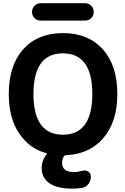

<svg xmlns="http://www.w3.org/2000/svg" viewBox="-20 -968 773 1185"><path d="M368.2 -638.7Q186.5 -638.7 186.5 -387.7Q186.5 -136.7 368.2 -136.7Q549.8 -136.7 549.8 -387.7Q549.8 -638.7 368.2 -638.7ZM231.4 -840.8Q209 -840.8 193.4 -856.4Q177.7 -872.1 177.7 -894.5Q177.7 -917 193.4 -932.6Q209 -948.2 231.4 -948.2H504.9Q527.3 -948.2 543 -932.6Q558.6 -917 558.6 -894.5Q558.6 -872.1 543 -856.4Q527.3 -840.8 504.9 -840.8ZM425.8 196.3Q334 196.3 285.6 163.1Q237.3 129.9 237.3 70.3Q237.3 22.5 266.6 -13.7Q269.5 -16.6 268.6 -20Q267.6 -23.4 263.7 -23.4Q162.1 -50.8 99.6 -142.6Q34.2 -237.3 34.2 -387.7Q34.2 -564.5 123.5 -664.1Q212.9 -763.7 368.7 -763.7Q524.4 -763.7 614.3 -664.1Q704.1 -564.5 704.1 -387.7Q704.1 -214.8 617.2 -115.2Q533.2 -17.6 391.6 -10.7Q380.9 -10.7 375 -3.9Q363.3 12.7 363.3 37.1Q363.3 93.8 434.6 93.8Q460.9 93.8 489.3 85.9Q496.1 84 502 84Q513.7 84 524.4 90.8Q541 101.6 541 121.1Q541 146.5 526.4 166.5Q511.7 186.5 487.3 191.4Q457 196.3 425.8 196.3Z"/></svg>

Font: Gen Jyuu GothicX Bold
Style: Bold
Weight: 700
Designer: Ryoko NISHIZUKA (kana &amp; ideographs); Paul D. Hunt (Latin, Greek &amp; Cyrillic); Wenlong ZHANG (bopomofo); Sandoll C
Version: Version 1.058.20140828